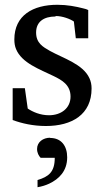

<svg xmlns="http://www.w3.org/2000/svg" viewBox="-20 -513 437 803"><path d="M213 -446C241 -446 273 -434 289 -423L297 -353H349V-471C344 -474 337 -476 328 -478C297 -486 261 -493 220 -493C118 -493 40 -449 40 -348C40 -333 42 -320 47 -308C71 -249 147 -223 204 -195C239 -178 275 -158 275 -109C275 -60 235 -31 185 -31C148 -31 117 -45 96 -59L84 -144H33V-11C71 3 118 14 172 14C281 14 363 -34 363 -143C363 -159 360 -173 354 -186C327 -245 245 -269 189 -300C159 -317 131 -333 131 -377C131 -422 163 -444 212 -444ZM190 63C160 63 135 81 135 110C135 126 142 139 150 147H209C209 207 183 226 137 240V270C155 267 171 262 186 255C226 236 261 203 261 145C261 97 236 64 190 64Z"/></svg>

Font: Veleka
Style: Regular
Weight: 400
Designer: Stefan Peev, Context Ltd, 2016; SIL International, 1997-2014.
Foundry: Stefan Peev, Context Ltd, 2016
Version: Version 1.000